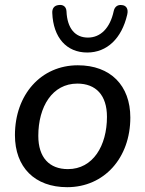

<svg xmlns="http://www.w3.org/2000/svg" viewBox="-20 -768 603 797"><path d="M259 9C412 9 521 -112 521 -280C521 -413 439 -497 303 -497C150 -497 42 -375 42 -207C42 -74 124 9 259 9ZM262 -66C185 -66 139 -114 139 -204C139 -325 197 -421 301 -421C378 -421 424 -373 424 -283C424 -163 366 -66 262 -66ZM342 -550C424 -550 485 -608 508 -707C514 -731 504 -746 485 -747C468 -749 456 -740 452 -722C437 -651 397 -612 345 -612C292 -612 259 -650 256 -721C255 -741 241 -750 223 -747C205 -745 196 -733 197 -714C201 -612 256 -550 342 -550Z"/></svg>

Font: SN Pro Medium
Style: Italic
Weight: 400
Italic angle: -9°
Designer: Tobias Whetton
Foundry: Supernotes
Version: Version 1.001;Glyphs 3.2 (3249)